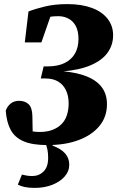

<svg xmlns="http://www.w3.org/2000/svg" viewBox="-20 -690 578 937"><path d="M67 211 87 162Q98 165 110.5 167Q123 169 138 169Q170 169 192.5 147Q215 125 215 81Q215 57 211.5 40Q208 23 199 0H237V21Q278 36 298 59Q318 82 318 114Q318 146 295.5 171.5Q273 197 235 212Q197 227 149 227Q120 227 100 222.5Q80 218 67 211ZM211 18Q138 18 95 -0.5Q52 -19 32 -56.5Q12 -94 8 -150Q16 -172 32.5 -185Q49 -198 73 -198Q102 -198 119.5 -181.5Q137 -165 138 -124L140 -14L74 -69Q94 -60 120 -53Q146 -46 174 -46Q209 -46 235.5 -56Q262 -66 280 -84Q298 -102 306.5 -128Q315 -154 315 -185Q315 -223 301.5 -250.5Q288 -278 263 -292.5Q238 -307 203 -307H179L193 -366H213Q262 -366 295.5 -382.5Q329 -399 346 -429Q363 -459 363 -500Q363 -538 350 -562.5Q337 -587 314.5 -599Q292 -611 265 -611Q240 -611 224 -608Q208 -605 192 -599L196 -633L236 -638L182 -483H101L119 -634Q152 -647 200 -658.5Q248 -670 309 -670Q378 -670 428 -651.5Q478 -633 505 -598.5Q532 -564 532 -518Q532 -471 505.5 -433.5Q479 -396 423.5 -372Q368 -348 282 -341L289 -342Q356 -336 403.5 -317Q451 -298 476.5 -264.5Q502 -231 502 -181Q502 -120 465.5 -75.5Q429 -31 364 -6.5Q299 18 211 18Z"/></svg>

Font: Source Serif 4 Black
Style: Italic
Weight: 900
Italic angle: -12°
Designer: Frank Grießhammer
Foundry: Adobe Systems Incorporated
Version: Version 4.004;hotconv 1.0.116;makeotfexe 2.5.65601